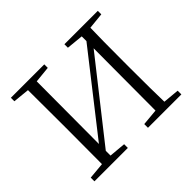

<svg xmlns="http://www.w3.org/2000/svg" viewBox="-159 -953 1179 1179"><g transform="rotate(-45 431.0 -363.0)"><path d="M808.6 -695.3 703.1 -684.6Q700.2 -587.9 700.2 -390.6V-335Q700.2 -139.6 703.1 -42L808.6 -32.2V0H518.6V-32.2L626 -42Q627 -138.7 627 -346.7L627.9 -581.1L235.4 -83V-42L343.8 -32.2V0H53.7V-32.2L161.1 -42Q162.1 -138.7 162.1 -335V-390.6Q162.1 -587.9 161.1 -684.6L53.7 -695.3V-725.6H343.8V-695.3L237.3 -684.6Q236.3 -587.9 236.3 -390.6L235.4 -142.6L627.9 -643.6V-684.6L518.6 -695.3V-725.6H808.6Z"/></g></svg>

Font: GenYoMin JP Light
Style: Regular
Weight: 300
Version: Version 1.001;PS 1;hotconv 16.6.51;makeotf.lib2.5.65220 DEVE